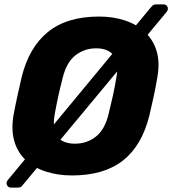

<svg xmlns="http://www.w3.org/2000/svg" viewBox="-20 -785 781 870"><path d="M306 10Q243 10 189.5 -7Q136 -24 98.5 -58Q61 -92 45.5 -143Q30 -194 41 -262Q49 -305 58.5 -348.5Q68 -392 78 -435Q111 -570 197 -640Q283 -710 429 -710Q492 -710 545.5 -692.5Q599 -675 636.5 -640Q674 -605 689.5 -554Q705 -503 693 -435Q686 -392 676.5 -348.5Q667 -305 657 -262Q623 -125 537 -57.5Q451 10 306 10ZM320 -134Q374 -134 414.5 -166Q455 -198 472 -268Q483 -312 491.5 -351Q500 -390 507 -432Q520 -502 495 -534Q470 -566 416 -566Q362 -566 321.5 -534Q281 -502 264 -432Q253 -390 244.5 -351Q236 -312 228 -268Q216 -198 240 -166Q264 -134 320 -134ZM29 65Q17 65 11.5 53.5Q6 42 16 30L663 -751Q665 -754 671 -759.5Q677 -765 687 -765H721Q734 -765 739 -754Q744 -743 735 -731L86 50Q84 53 78.5 59Q73 65 61 65Z"/></svg>

Font: Rubik
Style: Bold Italic
Weight: 700
Italic angle: -12°
Designer: Hubert and Fischer
Foundry: Hubert and Fischer
Version: Version 2.300;gftools[0.9.30]